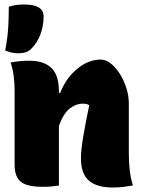

<svg xmlns="http://www.w3.org/2000/svg" viewBox="-20 -825 640 854"><path d="M242 0Q208 6 171 6Q99 6 72 -17Q45 -40 45 -91V-420Q45 -496 27 -547Q48 -551 69 -553Q90 -555 110 -555Q175 -555 208.5 -523Q242 -491 242 -419V-412H248Q273 -477 323 -518.5Q373 -560 428 -560Q451 -560 473 -542.5Q495 -525 513 -496.5Q531 -468 542 -433.5Q553 -399 553 -365V-146Q553 -103 557 -68Q561 -33 571 0Q549 4 528 6.5Q507 9 481 9Q411 9 375.5 -21.5Q340 -52 340 -122Q340 -157 350.5 -219.5Q361 -282 377 -357Q367 -364 347 -364Q319 -364 291 -343Q263 -322 242 -265ZM88 -805Q174 -805 174 -752Q174 -710 160 -672.5Q146 -635 119 -608Q108 -597 94 -592.5Q80 -588 60 -588Q41 -588 27.5 -592Q14 -596 3 -600Q10 -636 13 -663Q16 -690 17.5 -720Q19 -750 19 -795Q38 -801 53.5 -803Q69 -805 88 -805Z"/></svg>

Font: Recursive Mn Csl St Blk
Style: Regular
Weight: 900
Monospace: yes
Version: Version 1.079;hotconv 1.0.112;makeotfexe 2.5.65598; ttfautoh